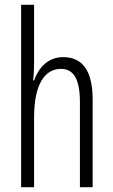

<svg xmlns="http://www.w3.org/2000/svg" viewBox="-20 -873 472 800"><path d="M122 -612V-853H68V-93H122V-382C122 -523 167 -586 234 -586C284 -586 313 -548 313 -447V-93H366V-458C366 -575 326 -635 243 -635C179 -635 140 -589 122 -538H118C121 -561 122 -582 122 -612Z"/></svg>

Font: Noto Sans Kannada UI ExtraCondensed Light
Style: Regular
Weight: 300
Width: 2
Designer: Jelle Bosma - Monotype Design Team
Foundry: Monotype Imaging Inc.
Version: Version 2.005